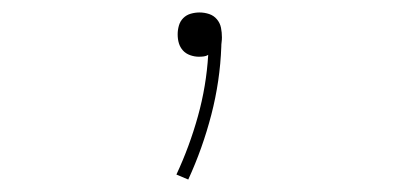

<svg xmlns="http://www.w3.org/2000/svg" viewBox="-20 -83 640 308"><path d="M282 205 263 197Q284 152 297.5 103.5Q311 55 314 5Q311 7 307 7.5Q303 8 299 8Q292 8 285 5.5Q278 3 273.5 -2Q269 -7 267 -13.5Q265 -20 265 -28Q265 -35 267 -42Q269 -49 274 -54Q279 -59 286 -61Q293 -63 300 -63Q308 -63 315.5 -60.5Q323 -58 328 -52Q333 -46 334.5 -38.5Q336 -31 336 -23Q336 -19 335.5 -15.5Q335 -12 335 -8Q333 47 319 101Q305 155 282 205Z"/></svg>

Font: Iosevka Curly Thin Extended
Style: Regular
Weight: 100
Width: 7
Monospace: yes
Designer: Belleve Invis
Foundry: Belleve Invis
Version: Version 11.1.0; ttfautohint (v1.8.3)